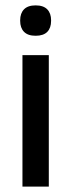

<svg xmlns="http://www.w3.org/2000/svg" viewBox="-20 -694 265 714"><path d="M161.5 0H63.5V-489H161.5ZM112.5 -561Q83.5 -561 69.2 -575.8Q55 -590.5 55 -616.5V-618.5Q55 -644.5 69.2 -659.2Q83.5 -674 112.5 -674Q141.5 -674 155.8 -659.2Q170 -644.5 170 -618.5V-616.5Q170 -590 155.8 -575.5Q141.5 -561 112.5 -561Z"/></svg>

Font: Anek Malayalam Medium
Style: Regular
Weight: 500
Designer: Maithili Shingre (Malayalam) & Yesha Goshar (Latin)
Foundry: Ek Type
Version: Version 1.003